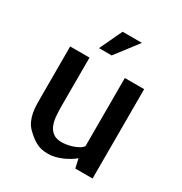

<svg xmlns="http://www.w3.org/2000/svg" viewBox="-177 -890 972 1025"><g transform="rotate(30 309.0 -377.0)"><path d="M80.1 -531.2V-550.8H199.2V-251Q199.2 -216.8 202.1 -187Q205.1 -157.2 214.8 -134.8Q224.6 -112.3 244.1 -98.6Q263.7 -85 295.9 -85Q305.7 -85 323.2 -87.4Q340.8 -89.8 358.9 -95.7Q377 -101.6 393.1 -110.4Q409.2 -119.1 417 -130.9V-137.7V-138.7V-357.4V-358.4V-550.8H536.1V0H429.7L417 -56.6Q405.3 -45.9 387.7 -35.2Q370.1 -24.4 349.1 -15.1Q328.1 -5.9 306.2 -0.5Q284.2 4.9 262.7 4.9Q239.3 4.9 220.7 0.5Q202.1 -3.9 186 -13.2Q169.9 -22.5 155.3 -34.2Q140.6 -45.9 126 -60.5Q109.4 -77.1 99.6 -99.1Q89.8 -121.1 85.4 -145Q81.1 -168.9 80.6 -193.4Q80.1 -217.8 80.1 -241.2V-532.2ZM402.3 -758.8 295.9 -620.1H217.8L283.2 -758.8Z"/></g></svg>

Font: Allerta
Style: Medium
Weight: 500
Designer: Matt McInerney
Foundry: Matt McInerney
Version: Version 1.0